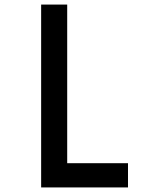

<svg xmlns="http://www.w3.org/2000/svg" viewBox="-20 -820 640 840"><path d="M160 0V-800H274V-106H540V0Z"/></svg>

Font: Martian Mono Condensed
Style: Regular
Weight: 400
Width: 3
Designer: Roman Shamin
Foundry: Evil Martians
Version: Version 1.000